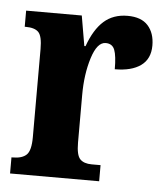

<svg xmlns="http://www.w3.org/2000/svg" viewBox="-45 -588 540 629"><g transform="rotate(5 225.5 -274.0)"><path d="M11 -53H15Q46 -53 60.5 -67Q75 -81 75 -125V-415Q75 -457 62.5 -470Q50 -483 20 -483H17V-536H200L217 -437H221Q241 -493 272 -520.5Q303 -548 350 -548Q395 -548 417 -523.5Q439 -499 439 -458Q439 -414 408.5 -392Q378 -370 323 -370Q323 -414 315.5 -433.5Q308 -453 286 -453Q258 -453 241 -399Q224 -345 224 -277V-120Q224 -79 236.5 -66Q249 -53 275 -53H304V0H11Z"/></g></svg>

Font: Noto Serif CondExtraBold
Style: Regular
Weight: 800
Width: 3
Designer: Monotype Design Team
Foundry: Monotype Imaging Inc.
Version: Version 1.001